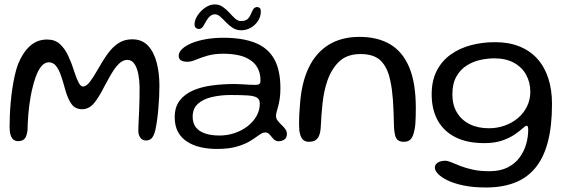

<svg xmlns="http://www.w3.org/2000/svg" viewBox="-20 -633 2582 872"><path d="M62.5 8Q49.5 8 40.8 0.8Q32 -6.5 27.8 -21Q23.5 -35.5 23.5 -58Q23.5 -82.5 24.8 -111Q26 -139.5 28.8 -170Q31.5 -200.5 36 -230.8Q40.5 -261 46.8 -289Q53 -317 61.5 -340.5Q83 -394 115.8 -423.8Q148.5 -453.5 194.5 -453.5Q229.5 -453.5 252.2 -432.8Q275 -412 290.5 -378.2Q306 -344.5 318 -306Q326 -280.5 336 -260.2Q346 -240 357 -240Q371.5 -240 388 -261.2Q404.5 -282.5 421.5 -313Q446.5 -358 469.8 -389.8Q493 -421.5 519.5 -438Q546 -454.5 580 -454.5Q625 -454.5 652 -425.8Q679 -397 691.5 -349Q704 -301 704 -243.5Q704 -219.5 702.8 -193.2Q701.5 -167 699.2 -140.2Q697 -113.5 693.5 -88.5Q690 -63.5 685.5 -42Q678.5 -15 668.8 -5Q659 5 643 5Q629.5 5 621 -3.5Q612.5 -12 609 -27.5Q608 -39 608.5 -54.8Q609 -70.5 610 -89.8Q611 -109 612 -132Q613 -155 613.5 -181.5Q614 -208 614 -238Q613.5 -269 608 -297Q602.5 -325 590.5 -343Q578.5 -361 558 -361Q538.5 -361 521 -344.2Q503.5 -327.5 487.2 -300Q471 -272.5 454 -240.5Q429 -190.5 406.5 -163.8Q384 -137 352.5 -137Q321.5 -137 304.5 -160.8Q287.5 -184.5 275.5 -228.5Q266.5 -262 257 -289.5Q247.5 -317 234.5 -333.5Q221.5 -350 202 -350Q183 -350 167.8 -332Q152.5 -314 140 -277.5Q126.5 -236 119 -193.5Q111.5 -151 108.5 -112Q105.5 -73 105 -41.5Q102 -15.5 92.5 -3.8Q83 8 62.5 8Z M965.5 43.5Q925.5 43.5 890.8 35.5Q856 27.5 829.5 10.2Q803 -7 788.2 -34.2Q773.5 -61.5 773.5 -100.5Q773.5 -147 796.2 -176.5Q819 -206 857.5 -222.5Q896 -239 944.8 -245.2Q993.5 -251.5 1045 -251.5Q1062 -251.5 1079.8 -250.2Q1097.5 -249 1113.2 -248.2Q1129 -247.5 1140 -247.5Q1153.5 -247.5 1158.2 -251.8Q1163 -256 1163 -267Q1163 -289.5 1157.2 -307Q1151.5 -324.5 1141 -338Q1130.5 -351.5 1116 -360.5Q1093.5 -376 1062 -382.5Q1030.5 -389 994.5 -389Q952.5 -389 922 -380Q891.5 -371 869.8 -361.8Q848 -352.5 831.5 -352.5Q812 -352.5 801.8 -359Q791.5 -365.5 791.5 -379.5Q791.5 -395.5 806.8 -410.2Q822 -425 849.2 -436.5Q876.5 -448 913.8 -454.8Q951 -461.5 994.5 -461.5Q1081 -461.5 1138.5 -438.8Q1196 -416 1224.8 -365.8Q1253.5 -315.5 1253.5 -232.5Q1253.5 -205.5 1250.5 -185.5Q1247.5 -165.5 1243.5 -150.8Q1239.5 -136 1236.5 -125.5Q1233.5 -115 1233.5 -106.5Q1233.5 -95 1241 -85.2Q1248.5 -75.5 1258.2 -66.2Q1268 -57 1275.5 -47Q1283 -37 1283 -25Q1283 -6.5 1271 1Q1259 8.5 1246 8.5Q1231.5 8.5 1222.2 -1.5Q1213 -11.5 1205 -21.5Q1197 -31.5 1185 -31.5Q1178 -31.5 1170.2 -28Q1162.5 -24.5 1150.5 -15.5Q1136 -4.5 1113 9.2Q1090 23 1054.2 33.2Q1018.5 43.5 965.5 43.5ZM977.5 -17.5Q1012.5 -17.5 1045.2 -28.5Q1078 -39.5 1103.8 -59.2Q1129.5 -79 1144.8 -105.5Q1160 -132 1160 -163Q1160 -181.5 1147.2 -189.5Q1134.5 -197.5 1105.8 -199.5Q1077 -201.5 1028 -201.5Q981.5 -201.5 942 -192.2Q902.5 -183 878.8 -161.5Q855 -140 855 -103Q855 -74 869.2 -55.2Q883.5 -36.5 911 -27Q938.5 -17.5 977.5 -17.5ZM883.5 -501.5Q875 -501.5 869.2 -506.8Q863.5 -512 863.5 -522Q863.5 -541.5 877.2 -562.8Q891 -584 912.2 -598.5Q933.5 -613 955.5 -613Q976 -613 992.2 -601.5Q1008.5 -590 1021.8 -575.2Q1035 -560.5 1047.5 -549Q1060 -537.5 1074 -537.5Q1091.5 -537.5 1101.8 -544.2Q1112 -551 1121 -572.5Q1128 -590 1134 -595.5Q1140 -601 1148.5 -601Q1154.5 -601 1159.5 -596.8Q1164.5 -592.5 1164.5 -581Q1164.5 -557.5 1151.8 -538Q1139 -518.5 1118.8 -507Q1098.5 -495.5 1076 -495.5Q1053.5 -495.5 1036.8 -506.5Q1020 -517.5 1006.5 -531.8Q993 -546 980.8 -557Q968.5 -568 955.5 -568Q941 -568 929.5 -555.2Q918 -542.5 907.5 -521.5Q902 -510.5 896.2 -506Q890.5 -501.5 883.5 -501.5Z M1382.5 11Q1364 11 1353.8 -1Q1343.5 -13 1339.5 -39.5Q1338.5 -53 1338.2 -70.5Q1338 -88 1339 -110.2Q1340 -132.5 1342.5 -160Q1349.5 -258 1382.2 -326Q1415 -394 1473 -429.8Q1531 -465.5 1613 -465.5Q1695 -465.5 1752 -431.8Q1809 -398 1838.8 -326.8Q1868.5 -255.5 1868.5 -142.5Q1868.5 -121.5 1868 -103.8Q1867.5 -86 1866.5 -71.8Q1865.5 -57.5 1863 -46Q1857.5 -14.5 1846.2 -1.8Q1835 11 1815 11Q1797.5 11 1788 4Q1778.5 -3 1774.8 -17.2Q1771 -31.5 1769.5 -53Q1768.5 -93.5 1767.5 -124.2Q1766.5 -155 1764.5 -179.5Q1762.5 -204 1759.8 -225.5Q1757 -247 1752 -269.5Q1740 -326.5 1709.5 -357Q1679 -387.5 1617.5 -387.5Q1557 -387.5 1521.5 -354.5Q1486 -321.5 1466.5 -265.5Q1458.5 -242 1453.2 -217Q1448 -192 1445 -165.5Q1442 -139 1440 -110.8Q1438 -82.5 1436.5 -52Q1434.5 -26.5 1427.2 -12.8Q1420 1 1409 6Q1398 11 1382.5 11Z M2187 218.5Q2129.5 218.5 2086 209.5Q2042.5 200.5 2013.5 186.5Q1984.5 172.5 1969.8 157Q1955 141.5 1955 128.5Q1955 118.5 1961.2 111.5Q1967.5 104.5 1977.8 100.8Q1988 97 2001 97Q2013.5 97 2031 104.5Q2048.5 112 2072.8 121.5Q2097 131 2130 138Q2163 145 2206 144.5Q2253.5 144 2286.5 127Q2319.5 110 2340 82Q2360.5 54 2369.8 21.2Q2379 -11.5 2379 -44.5Q2379 -50 2378.2 -53.8Q2377.5 -57.5 2376 -59.8Q2374.5 -62 2372 -62Q2366.5 -62 2353.5 -50Q2340.5 -38 2318 -22.5Q2295.5 -7 2261.5 5Q2227.5 17 2180 17Q2101 17 2048 -10Q1995 -37 1967.8 -86.5Q1940.5 -136 1940.5 -204.5Q1940.5 -266.5 1963.5 -311.5Q1986.5 -356.5 2026.8 -385.2Q2067 -414 2119 -427.8Q2171 -441.5 2228.5 -441.5Q2290.5 -441.5 2338.8 -422.2Q2387 -403 2420 -366.5Q2453 -330 2470 -278Q2487 -226 2487 -160.5Q2487 -59.5 2467.8 12.8Q2448.5 85 2410.5 130.5Q2372.5 176 2316.5 197.2Q2260.5 218.5 2187 218.5ZM2201 -50.5Q2238.5 -50.5 2272.5 -62.8Q2306.5 -75 2332.5 -97Q2358.5 -119 2373.5 -149.5Q2388.5 -180 2388.5 -216Q2388.5 -259 2369.5 -293.5Q2350.5 -328 2314 -348Q2277.5 -368 2225 -368Q2194.5 -368 2161.2 -360.8Q2128 -353.5 2099.2 -335.2Q2070.5 -317 2052.5 -285Q2034.5 -253 2034.5 -203.5Q2034.5 -157 2055 -122.5Q2075.5 -88 2112.8 -69.2Q2150 -50.5 2201 -50.5Z"/></svg>

Font: Gluten Thin Light
Style: Regular
Weight: 300
Version: Version 1.300